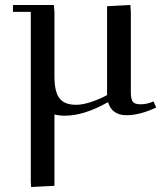

<svg xmlns="http://www.w3.org/2000/svg" viewBox="-20 -459 669 773"><path d="M32.2 -411.1V-439H196.8L199.2 -411.1V-150.9Q199.2 -89.4 219.5 -63.2Q239.7 -37.1 286.1 -37.1Q314.5 -37.1 350.8 -49.8Q387.2 -62.5 411.1 -76.2V-434.1L504.9 -439L506.8 -411.1V-86.9Q506.8 -59.1 514.9 -49.1Q522.9 -39.1 545.9 -39.1Q572.3 -39.1 598.1 -50.8L608.9 -25.9Q541.5 4.9 490.2 4.9Q430.2 4.9 415 -47.9Q318.8 6.8 241.2 6.8Q219.7 6.8 199.2 2V289.1L105 293.9L104 269V-411.1Z"/></svg>

Font: Dehuti
Style: Bold
Weight: 700
Version: Version 1.2